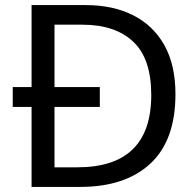

<svg xmlns="http://www.w3.org/2000/svg" viewBox="-20 -734 770 754"><path d="M317 -714Q424 -714 503 -674Q582 -634 625.5 -556.5Q669 -479 669 -364Q669 -183 570.5 -91.5Q472 0 295 0H104V-314H30V-392H104V-714ZM304 -637H194V-392H372V-314H194V-77H284Q574 -77 574 -361Q574 -504 503 -570.5Q432 -637 304 -637Z"/></svg>

Font: Noto Sans Tifinagh Ahaggar
Style: Regular
Weight: 400
Designer: JamraPatel
Foundry: JamraPatel LLC
Version: Version 2.006; ttfautohint (v1.8.4.7-5d5b)